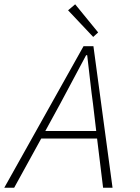

<svg xmlns="http://www.w3.org/2000/svg" viewBox="-32 -874 652 894"><path d="M250 -394 179 -264H416L401 -391Q395 -433 386 -513Q377 -593 374 -617H369Q358 -597 250 -394ZM-12 0 357 -659H403L492 0H448L420 -229H160L34 0ZM402 -702 285 -826 318 -854 425 -723Z"/></svg>

Font: TypoPRO Source Code Pro
Style: Italic
Weight: 300
Italic angle: -11°
Monospace: yes
Designer: Paul D. Hunt, Teo Tuominen
Foundry: Adobe Systems Incorporated
Version: Version 1.030;PS 1.0;hotconv 1.0.84;makeotf.lib2.5.63406